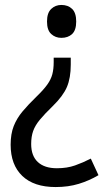

<svg xmlns="http://www.w3.org/2000/svg" viewBox="-20 -657 431 776"><path d="M266 -396Q266 -342 250.5 -305.5Q235 -269 193 -228Q160 -196 141 -173Q122 -150 114 -127.5Q106 -105 106 -75Q106 -27 133 -2Q160 23 210 23Q251 23 283.5 11.5Q316 0 347 -16L378 51Q341 73 298.5 86Q256 99 205 99Q117 99 70 54Q23 9 23 -72Q23 -116 35.5 -147.5Q48 -179 71 -206.5Q94 -234 128 -267Q156 -294 171 -315Q186 -336 191.5 -357Q197 -378 197 -406V-424H266ZM288 -570Q288 -535 271.5 -519.5Q255 -504 228 -504Q204 -504 187 -519.5Q170 -535 170 -570Q170 -605 187 -621Q204 -637 228 -637Q255 -637 271.5 -621Q288 -605 288 -570Z"/></svg>

Font: Noto Sans Kannada UI SemiCondensed
Style: Regular
Weight: 400
Width: 4
Designer: Jelle Bosma - Monotype Design Team
Foundry: Monotype Imaging Inc.
Version: Version 2.005; ttfautohint (v1.8.4.7-5d5b)